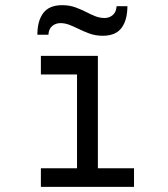

<svg xmlns="http://www.w3.org/2000/svg" viewBox="-20 -729 656 749"><path d="M280.5 -15V-511H361.8V-15ZM139.5 0V-72.5H502.8V0ZM139.5 -438.5V-511H325.5V-438.5ZM380.8 -589.5Q351.9 -589.5 327.9 -598.5Q303.9 -607.5 283.2 -617.8Q266 -626.2 249.6 -632.5Q233.2 -638.8 215.8 -638.8Q197.2 -638.8 183.7 -627.5Q170.1 -616.2 168.8 -593.5H125.8Q125.8 -647.4 148.8 -678.1Q171.8 -708.8 222.8 -708.8Q251.2 -708.8 274.6 -700.2Q297.9 -691.6 318 -681.2Q335.4 -672.1 352.6 -665.4Q369.8 -658.8 387.8 -658.8Q406.8 -658.8 420.1 -670.4Q433.5 -682.1 434.8 -704.8H477Q477 -651 454.2 -620.2Q431.4 -589.5 380.8 -589.5Z"/></svg>

Font: Overpass Mono Light
Style: Regular
Weight: 300
Monospace: yes
Designer: Delve Withrington, Dave Bailey
Foundry: Delve Fonts LLC
Version: Version 4.000